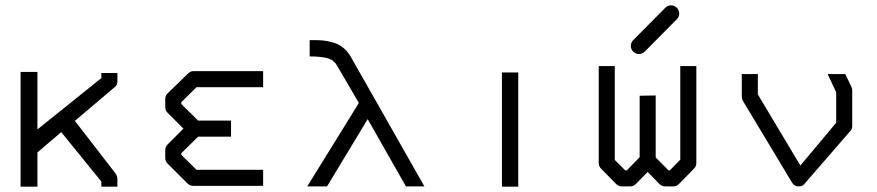

<svg xmlns="http://www.w3.org/2000/svg" viewBox="-20 -747 3280 718"><path d="M120 -177V-49H57V-478H120V-263L359 -455V-474H419V-443Q419 -429.5 410 -422L260 -295L410 -101Q419 -88.5 419 -80V-49H359V-68L209 -253Z M964 -52H702Q690 -52 681 -61L607 -135Q598 -144 598 -156V-186Q598 -198 607 -207L666 -266L607 -325Q598 -334 598 -346V-377Q598 -389 607 -398L681 -470Q692 -481 702 -481H964V-421H715L658 -365V-358L721 -296H844V-236H721L658 -174V-168L715 -112H964Z M1138 -536V-597H1156Q1174.5 -597 1189 -595.5Q1203.5 -594 1224 -588.5Q1244.5 -583 1261.8 -569.8Q1279 -556.5 1291 -536L1567 -50H1498L1355 -301.5L1203 -50H1129L1322 -362L1239 -504Q1227 -524 1202 -530Q1177 -536 1138 -536Z M1857 -476H1918V-49H1857Z M2339 -575Q2339 -588 2348 -597L2468 -718Q2477 -727 2489 -727Q2502 -727 2511 -718Q2520 -709 2520 -696Q2520 -684 2511 -675L2391 -554Q2382 -545 2369 -545Q2357 -545 2348 -554Q2339 -563 2339 -575ZM2432 -390V-158L2480 -110H2485L2524 -150V-500H2584V-137Q2584 -125 2575 -116L2519 -59Q2510 -50 2498 -50H2468Q2455 -50 2446 -59L2402 -104L2358 -59Q2349 -50 2336 -50H2306Q2293 -50 2284 -59L2228 -116Q2219 -125 2219 -137V-500H2279V-149L2318 -110H2324L2372 -159V-389Z M3141 -470 3164 -422Q3167 -416 3167 -409V-276Q3167 -262.5 3158 -255L2988 -59L2983 -54Q2976.5 -50 2967 -50Q2950 -50 2942 -64L2758 -370Q2754 -378 2754 -386V-470H2814V-394L2973 -128L3107 -288V-402L3075 -470Z"/></svg>

Font: 3270 Nerd Font
Style: Regular
Weight: 400
Monospace: yes
Version: Version 3.0.1;Nerd Fonts 3.3.0